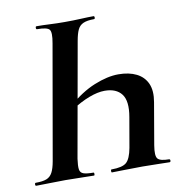

<svg xmlns="http://www.w3.org/2000/svg" viewBox="-73 -695 735 764"><g transform="rotate(-10 294.5 -312.5)"><path d="M319 0Q316 0 316 -6Q316 -12 319 -12Q363 -12 379.5 -26.5Q396 -41 404 -84L425 -205Q436 -268 414.5 -296.5Q393 -325 346 -325Q318 -325 282.5 -311.5Q247 -298 209 -273L206 -289Q259 -336 313 -358Q367 -380 411 -380Q454 -380 484 -365Q514 -350 527 -320.5Q540 -291 532 -246L503 -77Q496 -35 506 -23.5Q516 -12 551 -12Q556 -12 556 -6Q556 0 551 0Q531 0 504 -1Q477 -2 442 -2Q402 -2 370.5 -1Q339 0 319 0ZM13 0Q9 0 9 -6Q9 -12 13 -12Q41 -12 56.5 -18Q72 -24 80.5 -40Q89 -56 94 -84L175 -547Q183 -591 173.5 -602Q164 -613 124 -613Q120 -613 120 -619Q120 -625 124 -625Q149 -625 177.5 -623.5Q206 -622 237 -622Q273 -622 302.5 -623.5Q332 -625 354 -625Q358 -625 358 -619Q358 -613 354 -613Q326 -613 310.5 -606Q295 -599 287.5 -583Q280 -567 275 -538L193 -77Q189 -49 191 -35Q193 -21 206 -16.5Q219 -12 246 -12Q249 -12 249 -6Q249 0 246 0Q221 0 192.5 -1Q164 -2 131 -2Q98 -2 67 -1Q36 0 13 0Z"/></g></svg>

Font: Cormorant Garamond Light
Style: Italic
Weight: 300
Italic angle: -10°
Designer: Christian Thalmann (Catharsis Fonts)
Foundry: Catharsis Fonts
Version: Version 4.001